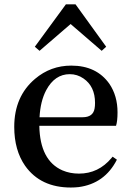

<svg xmlns="http://www.w3.org/2000/svg" viewBox="-20 -840 603 875"><path d="M301.8 -730.5 160.2 -608.4 138.7 -627 280.3 -820.3H324.2L463.9 -627L443.4 -608.4ZM160.2 -305.7H356.4Q404.3 -305.7 411.1 -345.7Q413.1 -356.4 413.1 -371.1Q413.1 -446.3 360.4 -482.4Q332 -502 297.9 -502Q229.5 -502 190.4 -428.7Q164.1 -378.9 160.2 -305.7ZM508.8 -266.6H159.2Q162.1 -108.4 264.6 -63.5Q298.8 -48.8 339.8 -48.8Q428.7 -48.8 488.3 -120.1Q491.2 -123 493.2 -126L512.7 -112.3Q457 -2.9 337.9 12.7Q320.3 14.6 302.7 14.6Q165 14.6 94.7 -84Q44.9 -155.3 44.9 -261.7Q44.9 -400.4 139.6 -480.5Q210.9 -541 304.7 -541Q419.9 -541 478.5 -458Q515.6 -403.3 515.6 -328.1Q515.6 -288.1 508.8 -266.6Z"/></svg>

Font: GenYoMin JP SemiBold
Style: Regular
Weight: 600
Version: Version 1.001;PS 1;hotconv 16.6.51;makeotf.lib2.5.65220 DEVE